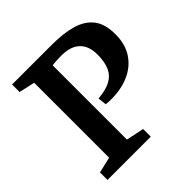

<svg xmlns="http://www.w3.org/2000/svg" viewBox="-173 -785 922 922"><g transform="rotate(-45 288.0 -324.0)"><path d="M42 0V-51L123 -70V-579L42 -597V-648H311Q392 -648 448 -631.5Q504 -615 534 -576Q564 -537 564 -468Q564 -399 532.5 -352.5Q501 -306 447 -283Q393 -260 325 -261Q317 -261 309 -261.5Q301 -262 293 -263L288 -307Q340 -311 372 -327.5Q404 -344 419 -376.5Q434 -409 434 -460Q434 -518 402 -548.5Q370 -579 308 -579Q291 -579 273 -578Q255 -577 245 -575V-71L336 -52V0Z"/></g></svg>

Font: Faustina SemiBold
Style: Regular
Weight: 600
Designer: Alfonso Garcia
Foundry: http://www.omnibus-type.com
Version: Version 1.200